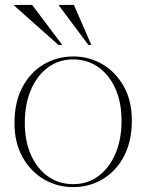

<svg xmlns="http://www.w3.org/2000/svg" viewBox="-20 -752 596 782"><path d="M277 10Q213.5 10 159.2 -21.5Q105 -53 72 -111.8Q39 -170.5 39 -251.5Q39 -335.5 70.8 -396Q102.5 -456.5 157 -489.2Q211.5 -522 279 -522Q343 -522 397 -490.5Q451 -459 484 -400.5Q517 -342 517 -260.5Q517 -177 485.2 -116.2Q453.5 -55.5 399.2 -22.8Q345 10 277 10ZM278 -2Q336.5 -2 380.8 -34.8Q425 -67.5 450 -125.8Q475 -184 475 -260.5Q475 -334.5 450 -390.8Q425 -447 380.5 -478.5Q336 -510 278 -510Q219.5 -510 175.2 -477.2Q131 -444.5 106 -386.2Q81 -328 81 -251.5Q81 -177.5 106 -121.2Q131 -65 175.5 -33.5Q220 -2 278 -2ZM233.5 -569H218L38 -729V-732H111ZM352 -569H340L220.5 -729V-732H281Z"/></svg>

Font: Newsreader Display ExtraLight
Style: Regular
Weight: 275
Designer: Hugues Gentile
Foundry: Production Type
Version: Version 1.002